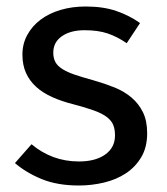

<svg xmlns="http://www.w3.org/2000/svg" viewBox="-20 -559 514 591"><path d="M223 -62Q274 -62 304 -83.5Q334 -105 334 -142Q334 -161 328.5 -174.5Q323 -188 308.5 -199Q294 -210 269 -219Q244 -228 206 -238Q170 -247 141 -260Q112 -273 91.5 -291.5Q71 -310 60 -334.5Q49 -359 49 -391Q49 -424 64 -451.5Q79 -479 105 -498.5Q131 -518 166.5 -528.5Q202 -539 244 -539Q298 -539 338.5 -525Q379 -511 411 -488L370 -426Q341 -446 311.5 -456Q282 -466 240 -466Q197 -466 170.5 -447.5Q144 -429 144 -397Q144 -380 150.5 -368Q157 -356 172 -346.5Q187 -337 210.5 -329Q234 -321 267 -312Q302 -302 332 -290Q362 -278 384.5 -259Q407 -240 420 -213.5Q433 -187 433 -149Q433 -106 415 -75.5Q397 -45 367.5 -25.5Q338 -6 300 3Q262 12 223 12Q157 12 109 -7.5Q61 -27 26 -57L77 -115Q108 -89 144.5 -75.5Q181 -62 223 -62Z"/></svg>

Font: Feura Sans
Style: Regular
Weight: 400
Designer: Carrois Corporate & Edenspiekermann
Foundry: Carrois Corporate GbR & Edenspiekermann AG
Version: Version 1.001